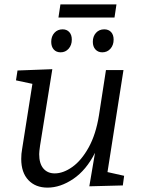

<svg xmlns="http://www.w3.org/2000/svg" viewBox="-20 -848 645 877"><path d="M471 -62 547 -45 541 -1 388 3 414 -150Q374 -71 315 -31Q256 9 197 9Q142 9 109.5 -25.5Q77 -60 77 -122Q77 -146 81 -167L128 -465L53 -481L60 -526L219 -532L163 -183Q159 -155 159 -144Q159 -101 178 -78.5Q197 -56 230 -56Q269 -56 310.5 -85.5Q352 -115 385 -174.5Q418 -234 432 -321L464 -528H544ZM256 -828H512L503 -768H247ZM214 -657Q214 -682 228.5 -698Q243 -714 266 -714Q285 -714 296.5 -701.5Q308 -689 308 -667Q308 -642 293.5 -625.5Q279 -609 257 -609Q237 -609 225.5 -622Q214 -635 214 -657ZM404 -657Q404 -682 418.5 -698Q433 -714 456 -714Q476 -714 487.5 -701.5Q499 -689 499 -667Q499 -642 484.5 -625.5Q470 -609 447 -609Q428 -609 416 -622Q404 -635 404 -657Z"/></svg>

Font: Bitter Pro
Style: Italic
Weight: 400
Italic angle: -9°
Designer: Sol Matas, and Bitter project Authors
Foundry: Sol Matas
Version: Version 1.010